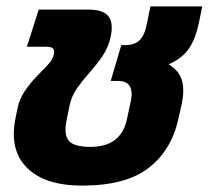

<svg xmlns="http://www.w3.org/2000/svg" viewBox="-20 -570 652 600"><path d="M237 10Q120 10 64.5 -45.5Q9 -101 28 -198L34 -228Q40 -260 57.5 -285.5Q75 -311 94.5 -331Q114 -351 129.5 -367.5Q145 -384 148 -399Q151 -413 145.5 -418.5Q140 -424 123 -424H64L101 -540H256Q303 -540 319 -519Q335 -498 326 -456Q319 -422 300.5 -395Q282 -368 260.5 -344Q239 -320 221 -294.5Q203 -269 197 -238L188 -194Q179 -149 195 -130Q211 -111 263 -111Q359 -111 377 -199L389 -255Q395 -284 385.5 -300.5Q376 -317 349 -317H326L359 -429H371Q400 -429 416 -444Q432 -459 439 -496L450 -550H612L601 -496Q591 -449 570.5 -418.5Q550 -388 507 -369Q540 -349 548.5 -319Q557 -289 548 -245L538 -201Q517 -102 445.5 -46Q374 10 237 10Z"/></svg>

Font: Kanit SemiBold
Style: Italic
Weight: 600
Italic angle: -12°
Designer: Katatrad Team
Foundry: CadsonDemak
Version: Version 2.000; ttfautohint (v1.8.3)